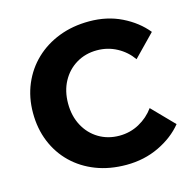

<svg xmlns="http://www.w3.org/2000/svg" viewBox="-108 -841 977 967"><g transform="rotate(-15 380.5 -357.5)"><path d="M621 -230 731 -117Q683 -58 605.5 -21Q528 16 435 16Q348 16 277 -11.5Q206 -39 154.5 -89Q103 -139 75 -207.5Q47 -276 47 -358Q47 -439 76 -507.5Q105 -576 157.5 -626Q210 -676 281.5 -703.5Q353 -731 439 -731Q532 -731 607.5 -694Q683 -657 731 -598L621 -485Q590 -529 542.5 -554.5Q495 -580 439 -580Q379 -580 331.5 -551.5Q284 -523 257 -473Q230 -423 230 -358Q230 -293 257 -242.5Q284 -192 331.5 -163.5Q379 -135 439 -135Q495 -135 542.5 -161Q590 -187 621 -230Z"/></g></svg>

Font: Wix Madefor Display ExtraBold
Style: Regular
Weight: 800
Designer: Dalton Maag Ltd
Foundry: Dalton Maag Ltd
Version: Version 3.100